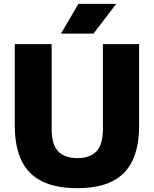

<svg xmlns="http://www.w3.org/2000/svg" viewBox="-20 -970 802 1000"><path d="M383 10Q270 10 198 -26Q126 -62 91.5 -134.5Q57 -207 57 -316.5V-740H249V-298Q249 -217.5 282.8 -182Q316.5 -146.5 383 -146.5Q449 -146.5 482.5 -182Q516 -217.5 516 -298V-740H704.5V-316.5Q704.5 -207 670.5 -134.5Q636.5 -62 565.2 -26Q494 10 383 10ZM297.5 -795 388.5 -950H585.5L467 -795Z"/></svg>

Font: Encode Sans Condensed Thin ExtraBold
Style: Regular
Weight: 800
Version: Version 3.002